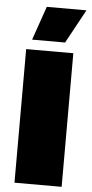

<svg xmlns="http://www.w3.org/2000/svg" viewBox="-59 -911 451 945"><g transform="rotate(5 166.5 -438.0)"><path d="M133 -876H329L238 -709H75ZM283 -660V0H50V-660Z"/></g></svg>

Font: Elaine Sans Black
Style: Regular
Weight: 900
Designer: Wei Huang
Foundry: Wei Huang
Version: Version 2.001;December 24, 2019;FontCreator 12.0.0.2547 64-b